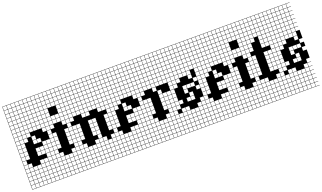

<svg xmlns="http://www.w3.org/2000/svg" viewBox="-92 -1355 3661 2183"><g transform="rotate(-20 1738.0 -263.5)"><path d="M0 238.1V-765.1H381V-761.9H336.5V-717.5H381V-714.3H336.5V-669.8H381V-666.7H336.5V-622.2H381V-619H336.5V-574.6H381V-571.4H336.5V-527H381V-523.8H336.5V-479.4H381V-476.2H336.5V-431.7H381V-428.6H336.5V-384.1H381V-381H336.5V-336.5H381V-238.1H336.5V-193.7H381V-190.5H336.5V-146H381V-142.9H336.5V-98.4H381V-95.2H336.5V-50.8H381V-47.6H336.5V-3.2H381V0H336.5V44.4H381V47.6H336.5V92.1H381V95.2H336.5V139.7H381V142.9H336.5V187.3H381V190.5H336.5V234.9H381V238.1ZM288.9 -717.5H333.3V-761.9H288.9ZM50.8 -717.5H95.2V-761.9H50.8ZM241.3 -717.5H285.7V-761.9H241.3ZM146 -717.5H190.5V-761.9H146ZM98.4 -717.5H142.9V-761.9H98.4ZM193.7 -717.5H238.1V-761.9H193.7ZM3.2 -717.5H47.6V-761.9H3.2ZM288.9 -669.8H333.3V-714.3H288.9ZM98.4 -669.8H142.9V-714.3H98.4ZM146 -669.8H190.5V-714.3H146ZM241.3 -669.8H285.7V-714.3H241.3ZM50.8 -669.8H95.2V-714.3H50.8ZM193.7 -669.8H238.1V-714.3H193.7ZM3.2 -669.8H47.6V-714.3H3.2ZM288.9 -622.2H333.3V-666.7H288.9ZM98.4 -622.2H142.9V-666.7H98.4ZM146 -622.2H190.5V-666.7H146ZM241.3 -622.2H285.7V-666.7H241.3ZM50.8 -622.2H95.2V-666.7H50.8ZM193.7 -622.2H238.1V-666.7H193.7ZM3.2 -622.2H47.6V-666.7H3.2ZM193.7 -574.6H238.1V-619H193.7ZM241.3 -574.6H285.7V-619H241.3ZM288.9 -574.6H333.3V-619H288.9ZM3.2 -574.6H47.6V-619H3.2ZM98.4 -574.6H142.9V-619H98.4ZM146 -574.6H190.5V-619H146ZM50.8 -574.6H95.2V-619H50.8ZM193.7 -527H238.1V-571.4H193.7ZM50.8 -527H95.2V-571.4H50.8ZM241.3 -527H285.7V-571.4H241.3ZM146 -527H190.5V-571.4H146ZM98.4 -527H142.9V-571.4H98.4ZM3.2 -527H47.6V-571.4H3.2ZM288.9 -527H333.3V-571.4H288.9ZM193.7 -479.4H238.1V-523.8H193.7ZM50.8 -479.4H95.2V-523.8H50.8ZM241.3 -479.4H285.7V-523.8H241.3ZM288.9 -479.4H333.3V-523.8H288.9ZM3.2 -479.4H47.6V-523.8H3.2ZM146 -479.4H190.5V-523.8H146ZM98.4 -479.4H142.9V-523.8H98.4ZM193.7 -431.7H238.1V-476.2H193.7ZM50.8 -431.7H95.2V-476.2H50.8ZM3.2 -431.7H47.6V-476.2H3.2ZM288.9 -431.7H333.3V-476.2H288.9ZM146 -431.7H190.5V-476.2H146ZM98.4 -431.7H142.9V-476.2H98.4ZM241.3 -431.7H285.7V-476.2H241.3ZM193.7 -384.1H238.1V-428.6H193.7ZM3.2 -384.1H47.6V-428.6H3.2ZM50.8 -384.1H95.2V-428.6H50.8ZM288.9 -384.1H333.3V-428.6H288.9ZM146 -384.1H190.5V-428.6H146ZM98.4 -384.1H142.9V-428.6H98.4ZM241.3 -384.1H285.7V-428.6H241.3ZM146 -336.5H190.5V-381H146ZM3.2 -336.5H47.6V-381H3.2ZM50.8 -336.5H95.2V-381H50.8ZM98.4 -336.5H142.9V-381H98.4ZM3.2 -288.9H47.6V-333.3H3.2ZM193.7 -288.9H238.1V-333.3H193.7ZM98.4 -288.9H142.9V-333.3H98.4ZM50.8 -288.9H95.2V-333.3H50.8ZM50.8 -241.3H95.2V-285.7H50.8ZM3.2 -241.3H47.6V-285.7H3.2ZM241.3 -241.3H285.7V-285.7H241.3ZM193.7 -241.3H238.1V-285.7H193.7ZM3.2 -193.7H47.6V-238.1H3.2ZM288.9 -193.7H333.3V-238.1H288.9ZM50.8 -193.7H95.2V-238.1H50.8ZM3.2 -146H47.6V-190.5H3.2ZM288.9 -146H333.3V-190.5H288.9ZM241.3 -146H285.7V-190.5H241.3ZM50.8 -146H95.2V-190.5H50.8ZM193.7 -146H238.1V-190.5H193.7ZM3.2 -98.4H47.6V-142.9H3.2ZM288.9 -98.4H333.3V-142.9H288.9ZM241.3 -98.4H285.7V-142.9H241.3ZM50.8 -98.4H95.2V-142.9H50.8ZM193.7 -98.4H238.1V-142.9H193.7ZM47.6 -95.2H3.2V-50.8H47.6ZM288.9 -50.8H333.3V-95.2H288.9ZM193.7 -3.2H238.1V-47.6H193.7ZM50.8 -3.2H95.2V-47.6H50.8ZM288.9 -3.2H333.3V-47.6H288.9ZM241.3 -3.2H285.7V-47.6H241.3ZM3.2 -3.2H47.6V-47.6H3.2ZM146 44.4H190.5V0H146ZM193.7 44.4H238.1V0H193.7ZM50.8 44.4H95.2V0H50.8ZM288.9 44.4H333.3V0H288.9ZM241.3 44.4H285.7V0H241.3ZM98.4 44.4H142.9V0H98.4ZM3.2 44.4H47.6V0H3.2ZM50.8 92.1H95.2V47.6H50.8ZM288.9 92.1H333.3V47.6H288.9ZM241.3 92.1H285.7V47.6H241.3ZM193.7 92.1H238.1V47.6H193.7ZM3.2 92.1H47.6V47.6H3.2ZM98.4 92.1H142.9V47.6H98.4ZM146 92.1H190.5V47.6H146ZM241.3 139.7H285.7V95.2H241.3ZM50.8 139.7H95.2V95.2H50.8ZM288.9 139.7H333.3V95.2H288.9ZM193.7 139.7H238.1V95.2H193.7ZM98.4 139.7H142.9V95.2H98.4ZM146 139.7H190.5V95.2H146ZM3.2 139.7H47.6V95.2H3.2ZM50.8 187.3H95.2V142.9H50.8ZM288.9 187.3H333.3V142.9H288.9ZM241.3 187.3H285.7V142.9H241.3ZM193.7 187.3H238.1V142.9H193.7ZM98.4 187.3H142.9V142.9H98.4ZM3.2 187.3H47.6V142.9H3.2ZM146 187.3H190.5V142.9H146ZM288.9 234.9H333.3V190.5H288.9ZM50.8 234.9H95.2V190.5H50.8ZM241.3 234.9H285.7V190.5H241.3ZM193.7 234.9H238.1V190.5H193.7ZM98.4 234.9H142.9V190.5H98.4ZM146 234.9H190.5V190.5H146ZM3.2 234.9H47.6V190.5H3.2Z M381 238.1V-765.1H619V-761.9H574.6V-717.5H619V-714.3H574.6V-669.8H619V-666.7H574.6V-622.2H619V-619H574.6V-574.6H619V-571.4H574.6V-527H619V-523.8H574.6V-479.4H619V-476.2H574.6V-431.7H619V-428.6H574.6V-384.1H619V-381H574.6V-336.5H619V-285.7H574.6V-241.3H619V-238.1H574.6V-193.7H619V-190.5H574.6V-146H619V-142.9H574.6V-98.4H619V-47.6H574.6V-3.2H619V0H574.6V44.4H619V47.6H574.6V92.1H619V95.2H574.6V139.7H619V142.9H574.6V187.3H619V190.5H574.6V234.9H619V238.1ZM527 -717.5H571.4V-761.9H527ZM479.4 -717.5H523.8V-761.9H479.4ZM431.7 -717.5H476.2V-761.9H431.7ZM384.1 -717.5H428.6V-761.9H384.1ZM527 -669.8H571.4V-714.3H527ZM479.4 -669.8H523.8V-714.3H479.4ZM431.7 -669.8H476.2V-714.3H431.7ZM384.1 -669.8H428.6V-714.3H384.1ZM527 -622.2H571.4V-666.7H527ZM479.4 -622.2H523.8V-666.7H479.4ZM431.7 -622.2H476.2V-666.7H431.7ZM384.1 -622.2H428.6V-666.7H384.1ZM527 -574.6H571.4V-619H527ZM431.7 -574.6H476.2V-619H431.7ZM479.4 -574.6H523.8V-619H479.4ZM384.1 -574.6H428.6V-619H384.1ZM431.7 -527H476.2V-571.4H431.7ZM384.1 -527H428.6V-571.4H384.1ZM384.1 -479.4H428.6V-523.8H384.1ZM431.7 -479.4H476.2V-523.8H431.7ZM384.1 -431.7H428.6V-476.2H384.1ZM479.4 -431.7H523.8V-476.2H479.4ZM527 -431.7H571.4V-476.2H527ZM431.7 -431.7H476.2V-476.2H431.7ZM384.1 -384.1H428.6V-428.6H384.1ZM479.4 -384.1H523.8V-428.6H479.4ZM527 -384.1H571.4V-428.6H527ZM431.7 -384.1H476.2V-428.6H431.7ZM384.1 -336.5H428.6V-381H384.1ZM431.7 -336.5H476.2V-381H431.7ZM384.1 -288.9H428.6V-333.3H384.1ZM431.7 -241.3H476.2V-285.7H431.7ZM384.1 -241.3H428.6V-285.7H384.1ZM431.7 -193.7H476.2V-238.1H431.7ZM384.1 -193.7H428.6V-238.1H384.1ZM431.7 -146H476.2V-190.5H431.7ZM384.1 -146H428.6V-190.5H384.1ZM431.7 -98.4H476.2V-142.9H431.7ZM384.1 -98.4H428.6V-142.9H384.1ZM428.6 -95.2H384.1V-50.8H428.6ZM431.7 -3.2H476.2V-47.6H431.7ZM384.1 -3.2H428.6V-47.6H384.1ZM431.7 44.4H476.2V0H431.7ZM479.4 44.4H523.8V0H479.4ZM527 44.4H571.4V0H527ZM384.1 44.4H428.6V0H384.1ZM431.7 92.1H476.2V47.6H431.7ZM479.4 92.1H523.8V47.6H479.4ZM527 92.1H571.4V47.6H527ZM384.1 92.1H428.6V47.6H384.1ZM431.7 139.7H476.2V95.2H431.7ZM479.4 139.7H523.8V95.2H479.4ZM527 139.7H571.4V95.2H527ZM384.1 139.7H428.6V95.2H384.1ZM431.7 187.3H476.2V142.9H431.7ZM479.4 187.3H523.8V142.9H479.4ZM527 187.3H571.4V142.9H527ZM384.1 187.3H428.6V142.9H384.1ZM479.4 234.9H523.8V190.5H479.4ZM431.7 234.9H476.2V190.5H431.7ZM527 234.9H571.4V190.5H527ZM384.1 234.9H428.6V190.5H384.1Z M619 238.1V-765.1H1095.2V-761.9H1050.8V-717.5H1095.2V-714.3H1050.8V-669.8H1095.2V-666.7H1050.8V-622.2H1095.2V-619H1050.8V-574.6H1095.2V-571.4H1050.8V-527H1095.2V-523.8H1050.8V-479.4H1095.2V-476.2H1050.8V-431.7H1095.2V-428.6H1050.8V-384.1H1095.2V-381H1050.8V-336.5H1095.2V-285.7H1050.8V-241.3H1095.2V-238.1H1050.8V-193.7H1095.2V-190.5H1050.8V-146H1095.2V-142.9H1050.8V-98.4H1095.2V-47.6H1050.8V-3.2H1095.2V0H1050.8V44.4H1095.2V47.6H1050.8V92.1H1095.2V95.2H1050.8V139.7H1095.2V142.9H1050.8V187.3H1095.2V190.5H1050.8V234.9H1095.2V238.1ZM1003.2 -717.5H1047.6V-761.9H1003.2ZM907.9 -717.5H952.4V-761.9H907.9ZM669.8 -717.5H714.3V-761.9H669.8ZM812.7 -717.5H857.1V-761.9H812.7ZM765.1 -717.5H809.5V-761.9H765.1ZM860.3 -717.5H904.8V-761.9H860.3ZM622.2 -717.5H666.7V-761.9H622.2ZM955.6 -717.5H1000V-761.9H955.6ZM717.5 -717.5H761.9V-761.9H717.5ZM1003.2 -669.8H1047.6V-714.3H1003.2ZM907.9 -669.8H952.4V-714.3H907.9ZM765.1 -669.8H809.5V-714.3H765.1ZM669.8 -669.8H714.3V-714.3H669.8ZM860.3 -669.8H904.8V-714.3H860.3ZM812.7 -669.8H857.1V-714.3H812.7ZM717.5 -669.8H761.9V-714.3H717.5ZM622.2 -669.8H666.7V-714.3H622.2ZM955.6 -669.8H1000V-714.3H955.6ZM1003.2 -622.2H1047.6V-666.7H1003.2ZM765.1 -622.2H809.5V-666.7H765.1ZM907.9 -622.2H952.4V-666.7H907.9ZM717.5 -622.2H761.9V-666.7H717.5ZM860.3 -622.2H904.8V-666.7H860.3ZM669.8 -622.2H714.3V-666.7H669.8ZM622.2 -622.2H666.7V-666.7H622.2ZM812.7 -622.2H857.1V-666.7H812.7ZM955.6 -622.2H1000V-666.7H955.6ZM955.6 -574.6H1000V-619H955.6ZM812.7 -574.6H857.1V-619H812.7ZM622.2 -574.6H666.7V-619H622.2ZM669.8 -574.6H714.3V-619H669.8ZM907.9 -574.6H952.4V-619H907.9ZM860.3 -574.6H904.8V-619H860.3ZM1003.2 -574.6H1047.6V-619H1003.2ZM765.1 -574.6H809.5V-619H765.1ZM717.5 -574.6H761.9V-619H717.5ZM812.7 -527H857.1V-571.4H812.7ZM955.6 -527H1000V-571.4H955.6ZM622.2 -527H666.7V-571.4H622.2ZM669.8 -527H714.3V-571.4H669.8ZM860.3 -527H904.8V-571.4H860.3ZM907.9 -527H952.4V-571.4H907.9ZM1003.2 -527H1047.6V-571.4H1003.2ZM765.1 -527H809.5V-571.4H765.1ZM717.5 -527H761.9V-571.4H717.5ZM812.7 -479.4H857.1V-523.8H812.7ZM622.2 -479.4H666.7V-523.8H622.2ZM669.8 -479.4H714.3V-523.8H669.8ZM955.6 -479.4H1000V-523.8H955.6ZM860.3 -479.4H904.8V-523.8H860.3ZM907.9 -479.4H952.4V-523.8H907.9ZM1003.2 -479.4H1047.6V-523.8H1003.2ZM765.1 -479.4H809.5V-523.8H765.1ZM717.5 -479.4H761.9V-523.8H717.5ZM717.5 -431.7H761.9V-476.2H717.5ZM765.1 -431.7H809.5V-476.2H765.1ZM955.6 -431.7H1000V-476.2H955.6ZM669.8 -431.7H714.3V-476.2H669.8ZM812.7 -431.7H857.1V-476.2H812.7ZM622.2 -431.7H666.7V-476.2H622.2ZM860.3 -431.7H904.8V-476.2H860.3ZM1003.2 -431.7H1047.6V-476.2H1003.2ZM907.9 -431.7H952.4V-476.2H907.9ZM907.9 -384.1H952.4V-428.6H907.9ZM765.1 -384.1H809.5V-428.6H765.1ZM717.5 -384.1H761.9V-428.6H717.5ZM860.3 -384.1H904.8V-428.6H860.3ZM955.6 -384.1H1000V-428.6H955.6ZM669.8 -384.1H714.3V-428.6H669.8ZM812.7 -384.1H857.1V-428.6H812.7ZM1003.2 -384.1H1047.6V-428.6H1003.2ZM622.2 -384.1H666.7V-428.6H622.2ZM860.3 -336.5H904.8V-381H860.3ZM669.8 -336.5H714.3V-381H669.8ZM812.7 -336.5H857.1V-381H812.7ZM1003.2 -336.5H1047.6V-381H1003.2ZM622.2 -336.5H666.7V-381H622.2ZM622.2 -288.9H666.7V-333.3H622.2ZM717.5 -241.3H761.9V-285.7H717.5ZM907.9 -241.3H952.4V-285.7H907.9ZM860.3 -241.3H904.8V-285.7H860.3ZM669.8 -241.3H714.3V-285.7H669.8ZM622.2 -241.3H666.7V-285.7H622.2ZM717.5 -193.7H761.9V-238.1H717.5ZM907.9 -193.7H952.4V-238.1H907.9ZM860.3 -193.7H904.8V-238.1H860.3ZM669.8 -193.7H714.3V-238.1H669.8ZM622.2 -193.7H666.7V-238.1H622.2ZM669.8 -146H714.3V-190.5H669.8ZM622.2 -146H666.7V-190.5H622.2ZM860.3 -146H904.8V-190.5H860.3ZM907.9 -146H952.4V-190.5H907.9ZM717.5 -146H761.9V-190.5H717.5ZM622.2 -98.4H666.7V-142.9H622.2ZM669.8 -98.4H714.3V-142.9H669.8ZM860.3 -98.4H904.8V-142.9H860.3ZM907.9 -98.4H952.4V-142.9H907.9ZM717.5 -98.4H761.9V-142.9H717.5ZM714.3 -95.2H669.8V-50.8H714.3ZM622.2 -50.8H666.7V-95.2H622.2ZM907.9 -50.8H952.4V-95.2H907.9ZM622.2 -3.2H666.7V-47.6H622.2ZM669.8 -3.2H714.3V-47.6H669.8ZM955.6 -3.2H1000V-47.6H955.6ZM907.9 -3.2H952.4V-47.6H907.9ZM860.3 -3.2H904.8V-47.6H860.3ZM717.5 -3.2H761.9V-47.6H717.5ZM860.3 44.4H904.8V0H860.3ZM622.2 44.4H666.7V0H622.2ZM1003.2 44.4H1047.6V0H1003.2ZM812.7 44.4H857.1V0H812.7ZM669.8 44.4H714.3V0H669.8ZM955.6 44.4H1000V0H955.6ZM907.9 44.4H952.4V0H907.9ZM717.5 44.4H761.9V0H717.5ZM765.1 44.4H809.5V0H765.1ZM812.7 92.1H857.1V47.6H812.7ZM765.1 92.1H809.5V47.6H765.1ZM622.2 92.1H666.7V47.6H622.2ZM860.3 92.1H904.8V47.6H860.3ZM717.5 92.1H761.9V47.6H717.5ZM1003.2 92.1H1047.6V47.6H1003.2ZM955.6 92.1H1000V47.6H955.6ZM907.9 92.1H952.4V47.6H907.9ZM669.8 92.1H714.3V47.6H669.8ZM765.1 139.7H809.5V95.2H765.1ZM622.2 139.7H666.7V95.2H622.2ZM812.7 139.7H857.1V95.2H812.7ZM860.3 139.7H904.8V95.2H860.3ZM955.6 139.7H1000V95.2H955.6ZM907.9 139.7H952.4V95.2H907.9ZM717.5 139.7H761.9V95.2H717.5ZM1003.2 139.7H1047.6V95.2H1003.2ZM669.8 139.7H714.3V95.2H669.8ZM955.6 187.3H1000V142.9H955.6ZM907.9 187.3H952.4V142.9H907.9ZM669.8 187.3H714.3V142.9H669.8ZM1003.2 187.3H1047.6V142.9H1003.2ZM717.5 187.3H761.9V142.9H717.5ZM860.3 187.3H904.8V142.9H860.3ZM812.7 187.3H857.1V142.9H812.7ZM765.1 187.3H809.5V142.9H765.1ZM622.2 187.3H666.7V142.9H622.2ZM717.5 234.9H761.9V190.5H717.5ZM1003.2 234.9H1047.6V190.5H1003.2ZM812.7 234.9H857.1V190.5H812.7ZM860.3 234.9H904.8V190.5H860.3ZM669.8 234.9H714.3V190.5H669.8ZM955.6 234.9H1000V190.5H955.6ZM765.1 234.9H809.5V190.5H765.1ZM622.2 234.9H666.7V190.5H622.2ZM907.9 234.9H952.4V190.5H907.9Z M1095.2 238.1V-765.1H1476.2V-761.9H1431.7V-717.5H1476.2V-714.3H1431.7V-669.8H1476.2V-666.7H1431.7V-622.2H1476.2V-619H1431.7V-574.6H1476.2V-571.4H1431.7V-527H1476.2V-523.8H1431.7V-479.4H1476.2V-476.2H1431.7V-431.7H1476.2V-428.6H1431.7V-384.1H1476.2V-381H1431.7V-336.5H1476.2V-238.1H1431.7V-193.7H1476.2V-190.5H1431.7V-146H1476.2V-142.9H1431.7V-98.4H1476.2V-95.2H1431.7V-50.8H1476.2V-47.6H1431.7V-3.2H1476.2V0H1431.7V44.4H1476.2V47.6H1431.7V92.1H1476.2V95.2H1431.7V139.7H1476.2V142.9H1431.7V187.3H1476.2V190.5H1431.7V234.9H1476.2V238.1ZM1384.1 -717.5H1428.6V-761.9H1384.1ZM1146 -717.5H1190.5V-761.9H1146ZM1336.5 -717.5H1381V-761.9H1336.5ZM1241.3 -717.5H1285.7V-761.9H1241.3ZM1193.7 -717.5H1238.1V-761.9H1193.7ZM1288.9 -717.5H1333.3V-761.9H1288.9ZM1098.4 -717.5H1142.9V-761.9H1098.4ZM1384.1 -669.8H1428.6V-714.3H1384.1ZM1193.7 -669.8H1238.1V-714.3H1193.7ZM1241.3 -669.8H1285.7V-714.3H1241.3ZM1336.5 -669.8H1381V-714.3H1336.5ZM1146 -669.8H1190.5V-714.3H1146ZM1288.9 -669.8H1333.3V-714.3H1288.9ZM1098.4 -669.8H1142.9V-714.3H1098.4ZM1384.1 -622.2H1428.6V-666.7H1384.1ZM1193.7 -622.2H1238.1V-666.7H1193.7ZM1241.3 -622.2H1285.7V-666.7H1241.3ZM1336.5 -622.2H1381V-666.7H1336.5ZM1146 -622.2H1190.5V-666.7H1146ZM1288.9 -622.2H1333.3V-666.7H1288.9ZM1098.4 -622.2H1142.9V-666.7H1098.4ZM1288.9 -574.6H1333.3V-619H1288.9ZM1336.5 -574.6H1381V-619H1336.5ZM1384.1 -574.6H1428.6V-619H1384.1ZM1098.4 -574.6H1142.9V-619H1098.4ZM1193.7 -574.6H1238.1V-619H1193.7ZM1241.3 -574.6H1285.7V-619H1241.3ZM1146 -574.6H1190.5V-619H1146ZM1288.9 -527H1333.3V-571.4H1288.9ZM1146 -527H1190.5V-571.4H1146ZM1336.5 -527H1381V-571.4H1336.5ZM1241.3 -527H1285.7V-571.4H1241.3ZM1193.7 -527H1238.1V-571.4H1193.7ZM1098.4 -527H1142.9V-571.4H1098.4ZM1384.1 -527H1428.6V-571.4H1384.1ZM1288.9 -479.4H1333.3V-523.8H1288.9ZM1146 -479.4H1190.5V-523.8H1146ZM1336.5 -479.4H1381V-523.8H1336.5ZM1384.1 -479.4H1428.6V-523.8H1384.1ZM1098.4 -479.4H1142.9V-523.8H1098.4ZM1241.3 -479.4H1285.7V-523.8H1241.3ZM1193.7 -479.4H1238.1V-523.8H1193.7ZM1288.9 -431.7H1333.3V-476.2H1288.9ZM1146 -431.7H1190.5V-476.2H1146ZM1098.4 -431.7H1142.9V-476.2H1098.4ZM1384.1 -431.7H1428.6V-476.2H1384.1ZM1241.3 -431.7H1285.7V-476.2H1241.3ZM1193.7 -431.7H1238.1V-476.2H1193.7ZM1336.5 -431.7H1381V-476.2H1336.5ZM1288.9 -384.1H1333.3V-428.6H1288.9ZM1098.4 -384.1H1142.9V-428.6H1098.4ZM1146 -384.1H1190.5V-428.6H1146ZM1384.1 -384.1H1428.6V-428.6H1384.1ZM1241.3 -384.1H1285.7V-428.6H1241.3ZM1193.7 -384.1H1238.1V-428.6H1193.7ZM1336.5 -384.1H1381V-428.6H1336.5ZM1241.3 -336.5H1285.7V-381H1241.3ZM1098.4 -336.5H1142.9V-381H1098.4ZM1146 -336.5H1190.5V-381H1146ZM1193.7 -336.5H1238.1V-381H1193.7ZM1098.4 -288.9H1142.9V-333.3H1098.4ZM1288.9 -288.9H1333.3V-333.3H1288.9ZM1193.7 -288.9H1238.1V-333.3H1193.7ZM1146 -288.9H1190.5V-333.3H1146ZM1146 -241.3H1190.5V-285.7H1146ZM1098.4 -241.3H1142.9V-285.7H1098.4ZM1336.5 -241.3H1381V-285.7H1336.5ZM1288.9 -241.3H1333.3V-285.7H1288.9ZM1098.4 -193.7H1142.9V-238.1H1098.4ZM1384.1 -193.7H1428.6V-238.1H1384.1ZM1146 -193.7H1190.5V-238.1H1146ZM1098.4 -146H1142.9V-190.5H1098.4ZM1384.1 -146H1428.6V-190.5H1384.1ZM1336.5 -146H1381V-190.5H1336.5ZM1146 -146H1190.5V-190.5H1146ZM1288.9 -146H1333.3V-190.5H1288.9ZM1098.4 -98.4H1142.9V-142.9H1098.4ZM1384.1 -98.4H1428.6V-142.9H1384.1ZM1336.5 -98.4H1381V-142.9H1336.5ZM1146 -98.4H1190.5V-142.9H1146ZM1288.9 -98.4H1333.3V-142.9H1288.9ZM1142.9 -95.2H1098.4V-50.8H1142.9ZM1384.1 -50.8H1428.6V-95.2H1384.1ZM1288.9 -3.2H1333.3V-47.6H1288.9ZM1146 -3.2H1190.5V-47.6H1146ZM1384.1 -3.2H1428.6V-47.6H1384.1ZM1336.5 -3.2H1381V-47.6H1336.5ZM1098.4 -3.2H1142.9V-47.6H1098.4ZM1241.3 44.4H1285.7V0H1241.3ZM1288.9 44.4H1333.3V0H1288.9ZM1146 44.4H1190.5V0H1146ZM1384.1 44.4H1428.6V0H1384.1ZM1336.5 44.4H1381V0H1336.5ZM1193.7 44.4H1238.1V0H1193.7ZM1098.4 44.4H1142.9V0H1098.4ZM1146 92.1H1190.5V47.6H1146ZM1384.1 92.1H1428.6V47.6H1384.1ZM1336.5 92.1H1381V47.6H1336.5ZM1288.9 92.1H1333.3V47.6H1288.9ZM1098.4 92.1H1142.9V47.6H1098.4ZM1193.7 92.1H1238.1V47.6H1193.7ZM1241.3 92.1H1285.7V47.6H1241.3ZM1336.5 139.7H1381V95.2H1336.5ZM1146 139.7H1190.5V95.2H1146ZM1384.1 139.7H1428.6V95.2H1384.1ZM1288.9 139.7H1333.3V95.2H1288.9ZM1193.7 139.7H1238.1V95.2H1193.7ZM1241.3 139.7H1285.7V95.2H1241.3ZM1098.4 139.7H1142.9V95.2H1098.4ZM1146 187.3H1190.5V142.9H1146ZM1384.1 187.3H1428.6V142.9H1384.1ZM1336.5 187.3H1381V142.9H1336.5ZM1288.9 187.3H1333.3V142.9H1288.9ZM1193.7 187.3H1238.1V142.9H1193.7ZM1098.4 187.3H1142.9V142.9H1098.4ZM1241.3 187.3H1285.7V142.9H1241.3ZM1384.1 234.9H1428.6V190.5H1384.1ZM1146 234.9H1190.5V190.5H1146ZM1336.5 234.9H1381V190.5H1336.5ZM1288.9 234.9H1333.3V190.5H1288.9ZM1193.7 234.9H1238.1V190.5H1193.7ZM1241.3 234.9H1285.7V190.5H1241.3ZM1098.4 234.9H1142.9V190.5H1098.4Z M1476.2 238.1V-765.1H1857.1V-761.9H1812.7V-717.5H1857.1V-714.3H1812.7V-669.8H1857.1V-666.7H1812.7V-622.2H1857.1V-619H1812.7V-574.6H1857.1V-571.4H1812.7V-527H1857.1V-523.8H1812.7V-479.4H1857.1V-476.2H1812.7V-431.7H1857.1V-428.6H1812.7V-384.1H1857.1V-285.7H1812.7V-241.3H1857.1V-238.1H1812.7V-193.7H1857.1V-190.5H1812.7V-146H1857.1V-142.9H1812.7V-98.4H1857.1V-95.2H1812.7V-50.8H1857.1V-47.6H1812.7V-3.2H1857.1V0H1812.7V44.4H1857.1V47.6H1812.7V92.1H1857.1V95.2H1812.7V139.7H1857.1V142.9H1812.7V187.3H1857.1V190.5H1812.7V234.9H1857.1V238.1ZM1765.1 -717.5H1809.5V-761.9H1765.1ZM1669.8 -717.5H1714.3V-761.9H1669.8ZM1622.2 -717.5H1666.7V-761.9H1622.2ZM1574.6 -717.5H1619V-761.9H1574.6ZM1527 -717.5H1571.4V-761.9H1527ZM1717.5 -717.5H1761.9V-761.9H1717.5ZM1479.4 -717.5H1523.8V-761.9H1479.4ZM1765.1 -669.8H1809.5V-714.3H1765.1ZM1669.8 -669.8H1714.3V-714.3H1669.8ZM1622.2 -669.8H1666.7V-714.3H1622.2ZM1574.6 -669.8H1619V-714.3H1574.6ZM1527 -669.8H1571.4V-714.3H1527ZM1717.5 -669.8H1761.9V-714.3H1717.5ZM1479.4 -669.8H1523.8V-714.3H1479.4ZM1717.5 -622.2H1761.9V-666.7H1717.5ZM1479.4 -622.2H1523.8V-666.7H1479.4ZM1669.8 -622.2H1714.3V-666.7H1669.8ZM1765.1 -622.2H1809.5V-666.7H1765.1ZM1622.2 -622.2H1666.7V-666.7H1622.2ZM1574.6 -622.2H1619V-666.7H1574.6ZM1527 -622.2H1571.4V-666.7H1527ZM1479.4 -574.6H1523.8V-619H1479.4ZM1669.8 -574.6H1714.3V-619H1669.8ZM1765.1 -574.6H1809.5V-619H1765.1ZM1622.2 -574.6H1666.7V-619H1622.2ZM1574.6 -574.6H1619V-619H1574.6ZM1527 -574.6H1571.4V-619H1527ZM1717.5 -574.6H1761.9V-619H1717.5ZM1479.4 -527H1523.8V-571.4H1479.4ZM1669.8 -527H1714.3V-571.4H1669.8ZM1765.1 -527H1809.5V-571.4H1765.1ZM1622.2 -527H1666.7V-571.4H1622.2ZM1574.6 -527H1619V-571.4H1574.6ZM1527 -527H1571.4V-571.4H1527ZM1717.5 -527H1761.9V-571.4H1717.5ZM1669.8 -479.4H1714.3V-523.8H1669.8ZM1479.4 -479.4H1523.8V-523.8H1479.4ZM1765.1 -479.4H1809.5V-523.8H1765.1ZM1622.2 -479.4H1666.7V-523.8H1622.2ZM1574.6 -479.4H1619V-523.8H1574.6ZM1527 -479.4H1571.4V-523.8H1527ZM1717.5 -479.4H1761.9V-523.8H1717.5ZM1479.4 -431.7H1523.8V-476.2H1479.4ZM1669.8 -431.7H1714.3V-476.2H1669.8ZM1717.5 -431.7H1761.9V-476.2H1717.5ZM1574.6 -431.7H1619V-476.2H1574.6ZM1527 -431.7H1571.4V-476.2H1527ZM1765.1 -431.7H1809.5V-476.2H1765.1ZM1622.2 -431.7H1666.7V-476.2H1622.2ZM1669.8 -384.1H1714.3V-428.6H1669.8ZM1717.5 -384.1H1761.9V-428.6H1717.5ZM1479.4 -384.1H1523.8V-428.6H1479.4ZM1574.6 -384.1H1619V-428.6H1574.6ZM1527 -384.1H1571.4V-428.6H1527ZM1765.1 -384.1H1809.5V-428.6H1765.1ZM1622.2 -384.1H1666.7V-428.6H1622.2ZM1669.8 -336.5H1714.3V-381H1669.8ZM1527 -336.5H1571.4V-381H1527ZM1479.4 -336.5H1523.8V-381H1479.4ZM1717.5 -288.9H1761.9V-333.3H1717.5ZM1479.4 -288.9H1523.8V-333.3H1479.4ZM1574.6 -241.3H1619V-285.7H1574.6ZM1527 -241.3H1571.4V-285.7H1527ZM1717.5 -241.3H1761.9V-285.7H1717.5ZM1765.1 -241.3H1809.5V-285.7H1765.1ZM1479.4 -241.3H1523.8V-285.7H1479.4ZM1574.6 -193.7H1619V-238.1H1574.6ZM1717.5 -193.7H1761.9V-238.1H1717.5ZM1527 -193.7H1571.4V-238.1H1527ZM1765.1 -193.7H1809.5V-238.1H1765.1ZM1479.4 -193.7H1523.8V-238.1H1479.4ZM1574.6 -146H1619V-190.5H1574.6ZM1765.1 -146H1809.5V-190.5H1765.1ZM1527 -146H1571.4V-190.5H1527ZM1479.4 -146H1523.8V-190.5H1479.4ZM1717.5 -146H1761.9V-190.5H1717.5ZM1527 -98.4H1571.4V-142.9H1527ZM1717.5 -98.4H1761.9V-142.9H1717.5ZM1765.1 -98.4H1809.5V-142.9H1765.1ZM1574.6 -98.4H1619V-142.9H1574.6ZM1479.4 -98.4H1523.8V-142.9H1479.4ZM1571.4 -95.2H1527V-50.8H1571.4ZM1479.4 -50.8H1523.8V-95.2H1479.4ZM1765.1 -50.8H1809.5V-95.2H1765.1ZM1527 -3.2H1571.4V-47.6H1527ZM1479.4 -3.2H1523.8V-47.6H1479.4ZM1765.1 -3.2H1809.5V-47.6H1765.1ZM1717.5 -3.2H1761.9V-47.6H1717.5ZM1574.6 -3.2H1619V-47.6H1574.6ZM1479.4 44.4H1523.8V0H1479.4ZM1765.1 44.4H1809.5V0H1765.1ZM1527 44.4H1571.4V0H1527ZM1717.5 44.4H1761.9V0H1717.5ZM1622.2 44.4H1666.7V0H1622.2ZM1574.6 44.4H1619V0H1574.6ZM1669.8 44.4H1714.3V0H1669.8ZM1669.8 92.1H1714.3V47.6H1669.8ZM1622.2 92.1H1666.7V47.6H1622.2ZM1574.6 92.1H1619V47.6H1574.6ZM1717.5 92.1H1761.9V47.6H1717.5ZM1765.1 92.1H1809.5V47.6H1765.1ZM1527 92.1H1571.4V47.6H1527ZM1479.4 92.1H1523.8V47.6H1479.4ZM1574.6 139.7H1619V95.2H1574.6ZM1765.1 139.7H1809.5V95.2H1765.1ZM1717.5 139.7H1761.9V95.2H1717.5ZM1527 139.7H1571.4V95.2H1527ZM1669.8 139.7H1714.3V95.2H1669.8ZM1479.4 139.7H1523.8V95.2H1479.4ZM1622.2 139.7H1666.7V95.2H1622.2ZM1622.2 187.3H1666.7V142.9H1622.2ZM1574.6 187.3H1619V142.9H1574.6ZM1765.1 187.3H1809.5V142.9H1765.1ZM1717.5 187.3H1761.9V142.9H1717.5ZM1527 187.3H1571.4V142.9H1527ZM1669.8 187.3H1714.3V142.9H1669.8ZM1479.4 187.3H1523.8V142.9H1479.4ZM1574.6 234.9H1619V190.5H1574.6ZM1622.2 234.9H1666.7V190.5H1622.2ZM1765.1 234.9H1809.5V190.5H1765.1ZM1717.5 234.9H1761.9V190.5H1717.5ZM1527 234.9H1571.4V190.5H1527ZM1669.8 234.9H1714.3V190.5H1669.8ZM1479.4 234.9H1523.8V190.5H1479.4Z M1809.5 238.1V-765.1H2190.5V-761.9H2146V-717.5H2190.5V-714.3H2146V-669.8H2190.5V-666.7H2146V-622.2H2190.5V-619H2146V-574.6H2190.5V-571.4H2146V-527H2190.5V-523.8H2146V-479.4H2190.5V-476.2H2146V-431.7H2190.5V-333.3H2146V-288.9H2190.5V-238.1H2146V-193.7H2190.5V-95.2H2146V-50.8H2190.5V-47.6H2146V-3.2H2190.5V0H2146V44.4H2190.5V47.6H2146V92.1H2190.5V95.2H2146V139.7H2190.5V142.9H2146V187.3H2190.5V190.5H2146V234.9H2190.5V238.1ZM2098.4 -717.5H2142.9V-761.9H2098.4ZM1907.9 -717.5H1952.4V-761.9H1907.9ZM1860.3 -717.5H1904.8V-761.9H1860.3ZM2050.8 -717.5H2095.2V-761.9H2050.8ZM1955.6 -717.5H2000V-761.9H1955.6ZM2003.2 -717.5H2047.6V-761.9H2003.2ZM1812.7 -717.5H1857.1V-761.9H1812.7ZM2098.4 -669.8H2142.9V-714.3H2098.4ZM1907.9 -669.8H1952.4V-714.3H1907.9ZM2050.8 -669.8H2095.2V-714.3H2050.8ZM1860.3 -669.8H1904.8V-714.3H1860.3ZM1955.6 -669.8H2000V-714.3H1955.6ZM2003.2 -669.8H2047.6V-714.3H2003.2ZM1812.7 -669.8H1857.1V-714.3H1812.7ZM2098.4 -622.2H2142.9V-666.7H2098.4ZM1907.9 -622.2H1952.4V-666.7H1907.9ZM1955.6 -622.2H2000V-666.7H1955.6ZM2050.8 -622.2H2095.2V-666.7H2050.8ZM1860.3 -622.2H1904.8V-666.7H1860.3ZM2003.2 -622.2H2047.6V-666.7H2003.2ZM1812.7 -622.2H1857.1V-666.7H1812.7ZM1812.7 -574.6H1857.1V-619H1812.7ZM1907.9 -574.6H1952.4V-619H1907.9ZM2098.4 -574.6H2142.9V-619H2098.4ZM1955.6 -574.6H2000V-619H1955.6ZM2050.8 -574.6H2095.2V-619H2050.8ZM1860.3 -574.6H1904.8V-619H1860.3ZM2003.2 -574.6H2047.6V-619H2003.2ZM2003.2 -527H2047.6V-571.4H2003.2ZM1860.3 -527H1904.8V-571.4H1860.3ZM2050.8 -527H2095.2V-571.4H2050.8ZM1812.7 -527H1857.1V-571.4H1812.7ZM1955.6 -527H2000V-571.4H1955.6ZM2098.4 -527H2142.9V-571.4H2098.4ZM1907.9 -527H1952.4V-571.4H1907.9ZM2003.2 -479.4H2047.6V-523.8H2003.2ZM2050.8 -479.4H2095.2V-523.8H2050.8ZM1860.3 -479.4H1904.8V-523.8H1860.3ZM1812.7 -479.4H1857.1V-523.8H1812.7ZM1955.6 -479.4H2000V-523.8H1955.6ZM2098.4 -479.4H2142.9V-523.8H2098.4ZM1907.9 -479.4H1952.4V-523.8H1907.9ZM2003.2 -431.7H2047.6V-476.2H2003.2ZM1860.3 -431.7H1904.8V-476.2H1860.3ZM1812.7 -431.7H1857.1V-476.2H1812.7ZM2098.4 -431.7H2142.9V-476.2H2098.4ZM1955.6 -431.7H2000V-476.2H1955.6ZM1907.9 -431.7H1952.4V-476.2H1907.9ZM2050.8 -431.7H2095.2V-476.2H2050.8ZM2003.2 -384.1H2047.6V-428.6H2003.2ZM1812.7 -384.1H1857.1V-428.6H1812.7ZM1860.3 -384.1H1904.8V-428.6H1860.3ZM2098.4 -384.1H2142.9V-428.6H2098.4ZM1955.6 -384.1H2000V-428.6H1955.6ZM2050.8 -384.1H2095.2V-428.6H2050.8ZM1907.9 -384.1H1952.4V-428.6H1907.9ZM1907.9 -336.5H1952.4V-381H1907.9ZM2000 -381H1955.6V-336.5H2000ZM1812.7 -336.5H1857.1V-381H1812.7ZM2098.4 -336.5H2142.9V-381H2098.4ZM1860.3 -336.5H1904.8V-381H1860.3ZM1907.9 -288.9H1952.4V-333.3H1907.9ZM1812.7 -288.9H1857.1V-333.3H1812.7ZM1860.3 -288.9H1904.8V-333.3H1860.3ZM1812.7 -241.3H1857.1V-285.7H1812.7ZM2050.8 -241.3H2095.2V-285.7H2050.8ZM2098.4 -241.3H2142.9V-285.7H2098.4ZM1860.3 -241.3H1904.8V-285.7H1860.3ZM2003.2 -241.3H2047.6V-285.7H2003.2ZM1860.3 -193.7H1904.8V-238.1H1860.3ZM2003.2 -193.7H2047.6V-238.1H2003.2ZM1812.7 -193.7H1857.1V-238.1H1812.7ZM1860.3 -146H1904.8V-190.5H1860.3ZM1812.7 -146H1857.1V-190.5H1812.7ZM2050.8 -146H2095.2V-190.5H2050.8ZM1812.7 -98.4H1857.1V-142.9H1812.7ZM2003.2 -98.4H2047.6V-142.9H2003.2ZM1860.3 -98.4H1904.8V-142.9H1860.3ZM2050.8 -98.4H2095.2V-142.9H2050.8ZM1907.9 -98.4H1952.4V-142.9H1907.9ZM1812.7 -50.8H1857.1V-95.2H1812.7ZM1860.3 -50.8H1904.8V-95.2H1860.3ZM1812.7 -3.2H1857.1V-47.6H1812.7ZM1907.9 -3.2H1952.4V-47.6H1907.9ZM1955.6 -3.2H2000V-47.6H1955.6ZM2098.4 -3.2H2142.9V-47.6H2098.4ZM1812.7 44.4H1857.1V0H1812.7ZM2003.2 44.4H2047.6V0H2003.2ZM1907.9 44.4H1952.4V0H1907.9ZM1860.3 44.4H1904.8V0H1860.3ZM1955.6 44.4H2000V0H1955.6ZM2050.8 44.4H2095.2V0H2050.8ZM2098.4 44.4H2142.9V0H2098.4ZM2098.4 92.1H2142.9V47.6H2098.4ZM1907.9 92.1H1952.4V47.6H1907.9ZM2003.2 92.1H2047.6V47.6H2003.2ZM1812.7 92.1H1857.1V47.6H1812.7ZM1860.3 92.1H1904.8V47.6H1860.3ZM2050.8 92.1H2095.2V47.6H2050.8ZM1955.6 92.1H2000V47.6H1955.6ZM1812.7 139.7H1857.1V95.2H1812.7ZM1955.6 139.7H2000V95.2H1955.6ZM2050.8 139.7H2095.2V95.2H2050.8ZM1860.3 139.7H1904.8V95.2H1860.3ZM2003.2 139.7H2047.6V95.2H2003.2ZM1907.9 139.7H1952.4V95.2H1907.9ZM2098.4 139.7H2142.9V95.2H2098.4ZM2098.4 187.3H2142.9V142.9H2098.4ZM1860.3 187.3H1904.8V142.9H1860.3ZM2050.8 187.3H2095.2V142.9H2050.8ZM1955.6 187.3H2000V142.9H1955.6ZM2003.2 187.3H2047.6V142.9H2003.2ZM1907.9 187.3H1952.4V142.9H1907.9ZM1812.7 187.3H1857.1V142.9H1812.7ZM2098.4 234.9H2142.9V190.5H2098.4ZM1860.3 234.9H1904.8V190.5H1860.3ZM2003.2 234.9H2047.6V190.5H2003.2ZM1907.9 234.9H1952.4V190.5H1907.9ZM1955.6 234.9H2000V190.5H1955.6ZM1812.7 234.9H1857.1V190.5H1812.7ZM2050.8 234.9H2095.2V190.5H2050.8Z M2190.5 238.1V-765.1H2571.4V-761.9H2527V-717.5H2571.4V-714.3H2527V-669.8H2571.4V-666.7H2527V-622.2H2571.4V-619H2527V-574.6H2571.4V-571.4H2527V-527H2571.4V-523.8H2527V-479.4H2571.4V-476.2H2527V-431.7H2571.4V-428.6H2527V-384.1H2571.4V-381H2527V-336.5H2571.4V-238.1H2527V-193.7H2571.4V-190.5H2527V-146H2571.4V-142.9H2527V-98.4H2571.4V-95.2H2527V-50.8H2571.4V-47.6H2527V-3.2H2571.4V0H2527V44.4H2571.4V47.6H2527V92.1H2571.4V95.2H2527V139.7H2571.4V142.9H2527V187.3H2571.4V190.5H2527V234.9H2571.4V238.1ZM2479.4 -717.5H2523.8V-761.9H2479.4ZM2241.3 -717.5H2285.7V-761.9H2241.3ZM2431.7 -717.5H2476.2V-761.9H2431.7ZM2336.5 -717.5H2381V-761.9H2336.5ZM2288.9 -717.5H2333.3V-761.9H2288.9ZM2384.1 -717.5H2428.6V-761.9H2384.1ZM2193.7 -717.5H2238.1V-761.9H2193.7ZM2479.4 -669.8H2523.8V-714.3H2479.4ZM2288.9 -669.8H2333.3V-714.3H2288.9ZM2336.5 -669.8H2381V-714.3H2336.5ZM2431.7 -669.8H2476.2V-714.3H2431.7ZM2241.3 -669.8H2285.7V-714.3H2241.3ZM2384.1 -669.8H2428.6V-714.3H2384.1ZM2193.7 -669.8H2238.1V-714.3H2193.7ZM2479.4 -622.2H2523.8V-666.7H2479.4ZM2288.9 -622.2H2333.3V-666.7H2288.9ZM2336.5 -622.2H2381V-666.7H2336.5ZM2431.7 -622.2H2476.2V-666.7H2431.7ZM2241.3 -622.2H2285.7V-666.7H2241.3ZM2384.1 -622.2H2428.6V-666.7H2384.1ZM2193.7 -622.2H2238.1V-666.7H2193.7ZM2384.1 -574.6H2428.6V-619H2384.1ZM2431.7 -574.6H2476.2V-619H2431.7ZM2479.4 -574.6H2523.8V-619H2479.4ZM2193.7 -574.6H2238.1V-619H2193.7ZM2288.9 -574.6H2333.3V-619H2288.9ZM2336.5 -574.6H2381V-619H2336.5ZM2241.3 -574.6H2285.7V-619H2241.3ZM2384.1 -527H2428.6V-571.4H2384.1ZM2241.3 -527H2285.7V-571.4H2241.3ZM2431.7 -527H2476.2V-571.4H2431.7ZM2336.5 -527H2381V-571.4H2336.5ZM2288.9 -527H2333.3V-571.4H2288.9ZM2193.7 -527H2238.1V-571.4H2193.7ZM2479.4 -527H2523.8V-571.4H2479.4ZM2384.1 -479.4H2428.6V-523.8H2384.1ZM2241.3 -479.4H2285.7V-523.8H2241.3ZM2431.7 -479.4H2476.2V-523.8H2431.7ZM2479.4 -479.4H2523.8V-523.8H2479.4ZM2193.7 -479.4H2238.1V-523.8H2193.7ZM2336.5 -479.4H2381V-523.8H2336.5ZM2288.9 -479.4H2333.3V-523.8H2288.9ZM2384.1 -431.7H2428.6V-476.2H2384.1ZM2241.3 -431.7H2285.7V-476.2H2241.3ZM2193.7 -431.7H2238.1V-476.2H2193.7ZM2479.4 -431.7H2523.8V-476.2H2479.4ZM2336.5 -431.7H2381V-476.2H2336.5ZM2288.9 -431.7H2333.3V-476.2H2288.9ZM2431.7 -431.7H2476.2V-476.2H2431.7ZM2384.1 -384.1H2428.6V-428.6H2384.1ZM2193.7 -384.1H2238.1V-428.6H2193.7ZM2241.3 -384.1H2285.7V-428.6H2241.3ZM2479.4 -384.1H2523.8V-428.6H2479.4ZM2336.5 -384.1H2381V-428.6H2336.5ZM2288.9 -384.1H2333.3V-428.6H2288.9ZM2431.7 -384.1H2476.2V-428.6H2431.7ZM2336.5 -336.5H2381V-381H2336.5ZM2193.7 -336.5H2238.1V-381H2193.7ZM2241.3 -336.5H2285.7V-381H2241.3ZM2288.9 -336.5H2333.3V-381H2288.9ZM2193.7 -288.9H2238.1V-333.3H2193.7ZM2384.1 -288.9H2428.6V-333.3H2384.1ZM2288.9 -288.9H2333.3V-333.3H2288.9ZM2241.3 -288.9H2285.7V-333.3H2241.3ZM2241.3 -241.3H2285.7V-285.7H2241.3ZM2193.7 -241.3H2238.1V-285.7H2193.7ZM2431.7 -241.3H2476.2V-285.7H2431.7ZM2384.1 -241.3H2428.6V-285.7H2384.1ZM2193.7 -193.7H2238.1V-238.1H2193.7ZM2479.4 -193.7H2523.8V-238.1H2479.4ZM2241.3 -193.7H2285.7V-238.1H2241.3ZM2193.7 -146H2238.1V-190.5H2193.7ZM2479.4 -146H2523.8V-190.5H2479.4ZM2431.7 -146H2476.2V-190.5H2431.7ZM2241.3 -146H2285.7V-190.5H2241.3ZM2384.1 -146H2428.6V-190.5H2384.1ZM2193.7 -98.4H2238.1V-142.9H2193.7ZM2479.4 -98.4H2523.8V-142.9H2479.4ZM2431.7 -98.4H2476.2V-142.9H2431.7ZM2241.3 -98.4H2285.7V-142.9H2241.3ZM2384.1 -98.4H2428.6V-142.9H2384.1ZM2238.1 -95.2H2193.7V-50.8H2238.1ZM2479.4 -50.8H2523.8V-95.2H2479.4ZM2384.1 -3.2H2428.6V-47.6H2384.1ZM2241.3 -3.2H2285.7V-47.6H2241.3ZM2479.4 -3.2H2523.8V-47.6H2479.4ZM2431.7 -3.2H2476.2V-47.6H2431.7ZM2193.7 -3.2H2238.1V-47.6H2193.7ZM2336.5 44.4H2381V0H2336.5ZM2384.1 44.4H2428.6V0H2384.1ZM2241.3 44.4H2285.7V0H2241.3ZM2479.4 44.4H2523.8V0H2479.4ZM2431.7 44.4H2476.2V0H2431.7ZM2288.9 44.4H2333.3V0H2288.9ZM2193.7 44.4H2238.1V0H2193.7ZM2241.3 92.1H2285.7V47.6H2241.3ZM2479.4 92.1H2523.8V47.6H2479.4ZM2431.7 92.1H2476.2V47.6H2431.7ZM2384.1 92.1H2428.6V47.6H2384.1ZM2193.7 92.1H2238.1V47.6H2193.7ZM2288.9 92.1H2333.3V47.6H2288.9ZM2336.5 92.1H2381V47.6H2336.5ZM2431.7 139.7H2476.2V95.2H2431.7ZM2241.3 139.7H2285.7V95.2H2241.3ZM2479.4 139.7H2523.8V95.2H2479.4ZM2384.1 139.7H2428.6V95.2H2384.1ZM2288.9 139.7H2333.3V95.2H2288.9ZM2336.5 139.7H2381V95.2H2336.5ZM2193.7 139.7H2238.1V95.2H2193.7ZM2241.3 187.3H2285.7V142.9H2241.3ZM2479.4 187.3H2523.8V142.9H2479.4ZM2431.7 187.3H2476.2V142.9H2431.7ZM2384.1 187.3H2428.6V142.9H2384.1ZM2288.9 187.3H2333.3V142.9H2288.9ZM2193.7 187.3H2238.1V142.9H2193.7ZM2336.5 187.3H2381V142.9H2336.5ZM2479.4 234.9H2523.8V190.5H2479.4ZM2241.3 234.9H2285.7V190.5H2241.3ZM2431.7 234.9H2476.2V190.5H2431.7ZM2384.1 234.9H2428.6V190.5H2384.1ZM2288.9 234.9H2333.3V190.5H2288.9ZM2336.5 234.9H2381V190.5H2336.5ZM2193.7 234.9H2238.1V190.5H2193.7Z M2571.4 238.1V-765.1H2809.5V-761.9H2765.1V-717.5H2809.5V-714.3H2765.1V-669.8H2809.5V-666.7H2765.1V-622.2H2809.5V-619H2765.1V-574.6H2809.5V-571.4H2765.1V-527H2809.5V-523.8H2765.1V-479.4H2809.5V-476.2H2765.1V-431.7H2809.5V-428.6H2765.1V-384.1H2809.5V-381H2765.1V-336.5H2809.5V-285.7H2765.1V-241.3H2809.5V-238.1H2765.1V-193.7H2809.5V-190.5H2765.1V-146H2809.5V-142.9H2765.1V-98.4H2809.5V-47.6H2765.1V-3.2H2809.5V0H2765.1V44.4H2809.5V47.6H2765.1V92.1H2809.5V95.2H2765.1V139.7H2809.5V142.9H2765.1V187.3H2809.5V190.5H2765.1V234.9H2809.5V238.1ZM2717.5 -717.5H2761.9V-761.9H2717.5ZM2669.8 -717.5H2714.3V-761.9H2669.8ZM2622.2 -717.5H2666.7V-761.9H2622.2ZM2574.6 -717.5H2619V-761.9H2574.6ZM2717.5 -669.8H2761.9V-714.3H2717.5ZM2669.8 -669.8H2714.3V-714.3H2669.8ZM2622.2 -669.8H2666.7V-714.3H2622.2ZM2574.6 -669.8H2619V-714.3H2574.6ZM2717.5 -622.2H2761.9V-666.7H2717.5ZM2669.8 -622.2H2714.3V-666.7H2669.8ZM2622.2 -622.2H2666.7V-666.7H2622.2ZM2574.6 -622.2H2619V-666.7H2574.6ZM2717.5 -574.6H2761.9V-619H2717.5ZM2622.2 -574.6H2666.7V-619H2622.2ZM2669.8 -574.6H2714.3V-619H2669.8ZM2574.6 -574.6H2619V-619H2574.6ZM2622.2 -527H2666.7V-571.4H2622.2ZM2574.6 -527H2619V-571.4H2574.6ZM2574.6 -479.4H2619V-523.8H2574.6ZM2622.2 -479.4H2666.7V-523.8H2622.2ZM2574.6 -431.7H2619V-476.2H2574.6ZM2669.8 -431.7H2714.3V-476.2H2669.8ZM2717.5 -431.7H2761.9V-476.2H2717.5ZM2622.2 -431.7H2666.7V-476.2H2622.2ZM2574.6 -384.1H2619V-428.6H2574.6ZM2669.8 -384.1H2714.3V-428.6H2669.8ZM2717.5 -384.1H2761.9V-428.6H2717.5ZM2622.2 -384.1H2666.7V-428.6H2622.2ZM2574.6 -336.5H2619V-381H2574.6ZM2622.2 -336.5H2666.7V-381H2622.2ZM2574.6 -288.9H2619V-333.3H2574.6ZM2622.2 -241.3H2666.7V-285.7H2622.2ZM2574.6 -241.3H2619V-285.7H2574.6ZM2622.2 -193.7H2666.7V-238.1H2622.2ZM2574.6 -193.7H2619V-238.1H2574.6ZM2622.2 -146H2666.7V-190.5H2622.2ZM2574.6 -146H2619V-190.5H2574.6ZM2622.2 -98.4H2666.7V-142.9H2622.2ZM2574.6 -98.4H2619V-142.9H2574.6ZM2619 -95.2H2574.6V-50.8H2619ZM2622.2 -3.2H2666.7V-47.6H2622.2ZM2574.6 -3.2H2619V-47.6H2574.6ZM2622.2 44.4H2666.7V0H2622.2ZM2669.8 44.4H2714.3V0H2669.8ZM2717.5 44.4H2761.9V0H2717.5ZM2574.6 44.4H2619V0H2574.6ZM2622.2 92.1H2666.7V47.6H2622.2ZM2669.8 92.1H2714.3V47.6H2669.8ZM2717.5 92.1H2761.9V47.6H2717.5ZM2574.6 92.1H2619V47.6H2574.6ZM2622.2 139.7H2666.7V95.2H2622.2ZM2669.8 139.7H2714.3V95.2H2669.8ZM2717.5 139.7H2761.9V95.2H2717.5ZM2574.6 139.7H2619V95.2H2574.6ZM2622.2 187.3H2666.7V142.9H2622.2ZM2669.8 187.3H2714.3V142.9H2669.8ZM2717.5 187.3H2761.9V142.9H2717.5ZM2574.6 187.3H2619V142.9H2574.6ZM2669.8 234.9H2714.3V190.5H2669.8ZM2622.2 234.9H2666.7V190.5H2622.2ZM2717.5 234.9H2761.9V190.5H2717.5ZM2574.6 234.9H2619V190.5H2574.6Z M2809.5 238.1V-765.1H3095.2V-761.9H3050.8V-717.5H3095.2V-714.3H3050.8V-669.8H3095.2V-666.7H3050.8V-622.2H3095.2V-619H3050.8V-574.6H3095.2V-571.4H3050.8V-527H3095.2V-523.8H3050.8V-479.4H3095.2V-476.2H3050.8V-431.7H3095.2V-428.6H3050.8V-384.1H3095.2V-333.3H3050.8V-288.9H3095.2V-285.7H3050.8V-241.3H3095.2V-238.1H3050.8V-193.7H3095.2V-190.5H3050.8V-146H3095.2V-142.9H3050.8V-98.4H3095.2V-47.6H3050.8V-3.2H3095.2V0H3050.8V44.4H3095.2V47.6H3050.8V92.1H3095.2V95.2H3050.8V139.7H3095.2V142.9H3050.8V187.3H3095.2V190.5H3050.8V234.9H3095.2V238.1ZM2860.3 -717.5H2904.8V-761.9H2860.3ZM2955.6 -717.5H3000V-761.9H2955.6ZM2907.9 -717.5H2952.4V-761.9H2907.9ZM3003.2 -717.5H3047.6V-761.9H3003.2ZM2812.7 -717.5H2857.1V-761.9H2812.7ZM2860.3 -669.8H2904.8V-714.3H2860.3ZM2955.6 -669.8H3000V-714.3H2955.6ZM2907.9 -669.8H2952.4V-714.3H2907.9ZM2812.7 -669.8H2857.1V-714.3H2812.7ZM3003.2 -669.8H3047.6V-714.3H3003.2ZM2955.6 -622.2H3000V-666.7H2955.6ZM2907.9 -622.2H2952.4V-666.7H2907.9ZM3003.2 -622.2H3047.6V-666.7H3003.2ZM2812.7 -622.2H2857.1V-666.7H2812.7ZM2860.3 -622.2H2904.8V-666.7H2860.3ZM2955.6 -574.6H3000V-619H2955.6ZM3003.2 -574.6H3047.6V-619H3003.2ZM2907.9 -574.6H2952.4V-619H2907.9ZM2812.7 -574.6H2857.1V-619H2812.7ZM2860.3 -574.6H2904.8V-619H2860.3ZM3003.2 -527H3047.6V-571.4H3003.2ZM2955.6 -527H3000V-571.4H2955.6ZM2907.9 -527H2952.4V-571.4H2907.9ZM2812.7 -527H2857.1V-571.4H2812.7ZM2860.3 -527H2904.8V-571.4H2860.3ZM3003.2 -479.4H3047.6V-523.8H3003.2ZM2860.3 -479.4H2904.8V-523.8H2860.3ZM2812.7 -479.4H2857.1V-523.8H2812.7ZM2907.9 -479.4H2952.4V-523.8H2907.9ZM2860.3 -431.7H2904.8V-476.2H2860.3ZM3003.2 -431.7H3047.6V-476.2H3003.2ZM2812.7 -431.7H2857.1V-476.2H2812.7ZM2860.3 -384.1H2904.8V-428.6H2860.3ZM3003.2 -384.1H3047.6V-428.6H3003.2ZM2812.7 -384.1H2857.1V-428.6H2812.7ZM2812.7 -336.5H2857.1V-381H2812.7ZM2860.3 -288.9H2904.8V-333.3H2860.3ZM3003.2 -288.9H3047.6V-333.3H3003.2ZM2812.7 -288.9H2857.1V-333.3H2812.7ZM2812.7 -241.3H2857.1V-285.7H2812.7ZM2860.3 -241.3H2904.8V-285.7H2860.3ZM3003.2 -241.3H3047.6V-285.7H3003.2ZM2860.3 -193.7H2904.8V-238.1H2860.3ZM3003.2 -193.7H3047.6V-238.1H3003.2ZM2812.7 -193.7H2857.1V-238.1H2812.7ZM2860.3 -146H2904.8V-190.5H2860.3ZM3003.2 -146H3047.6V-190.5H3003.2ZM2812.7 -146H2857.1V-190.5H2812.7ZM2860.3 -98.4H2904.8V-142.9H2860.3ZM3003.2 -98.4H3047.6V-142.9H3003.2ZM2812.7 -98.4H2857.1V-142.9H2812.7ZM2857.1 -95.2H2812.7V-50.8H2857.1ZM2907.9 -3.2H2952.4V-47.6H2907.9ZM2812.7 -3.2H2857.1V-47.6H2812.7ZM2860.3 -3.2H2904.8V-47.6H2860.3ZM2955.6 44.4H3000V0H2955.6ZM2907.9 44.4H2952.4V0H2907.9ZM2812.7 44.4H2857.1V0H2812.7ZM3003.2 44.4H3047.6V0H3003.2ZM2860.3 44.4H2904.8V0H2860.3ZM2955.6 92.1H3000V47.6H2955.6ZM2812.7 92.1H2857.1V47.6H2812.7ZM3003.2 92.1H3047.6V47.6H3003.2ZM2907.9 92.1H2952.4V47.6H2907.9ZM2860.3 92.1H2904.8V47.6H2860.3ZM2955.6 139.7H3000V95.2H2955.6ZM2812.7 139.7H2857.1V95.2H2812.7ZM3003.2 139.7H3047.6V95.2H3003.2ZM2907.9 139.7H2952.4V95.2H2907.9ZM2860.3 139.7H2904.8V95.2H2860.3ZM2955.6 187.3H3000V142.9H2955.6ZM2812.7 187.3H2857.1V142.9H2812.7ZM3003.2 187.3H3047.6V142.9H3003.2ZM2907.9 187.3H2952.4V142.9H2907.9ZM2860.3 187.3H2904.8V142.9H2860.3ZM3003.2 234.9H3047.6V190.5H3003.2ZM2955.6 234.9H3000V190.5H2955.6ZM2812.7 234.9H2857.1V190.5H2812.7ZM2860.3 234.9H2904.8V190.5H2860.3ZM2907.9 234.9H2952.4V190.5H2907.9Z M3095.2 238.1V-765.1H3476.2V-761.9H3431.7V-717.5H3476.2V-714.3H3431.7V-669.8H3476.2V-666.7H3431.7V-622.2H3476.2V-619H3431.7V-574.6H3476.2V-571.4H3431.7V-527H3476.2V-523.8H3431.7V-479.4H3476.2V-476.2H3431.7V-431.7H3476.2V-333.3H3431.7V-288.9H3476.2V-238.1H3431.7V-193.7H3476.2V-95.2H3431.7V-50.8H3476.2V-47.6H3431.7V-3.2H3476.2V0H3431.7V44.4H3476.2V47.6H3431.7V92.1H3476.2V95.2H3431.7V139.7H3476.2V142.9H3431.7V187.3H3476.2V190.5H3431.7V234.9H3476.2V238.1ZM3384.1 -717.5H3428.6V-761.9H3384.1ZM3193.7 -717.5H3238.1V-761.9H3193.7ZM3146 -717.5H3190.5V-761.9H3146ZM3336.5 -717.5H3381V-761.9H3336.5ZM3241.3 -717.5H3285.7V-761.9H3241.3ZM3288.9 -717.5H3333.3V-761.9H3288.9ZM3098.4 -717.5H3142.9V-761.9H3098.4ZM3384.1 -669.8H3428.6V-714.3H3384.1ZM3193.7 -669.8H3238.1V-714.3H3193.7ZM3336.5 -669.8H3381V-714.3H3336.5ZM3146 -669.8H3190.5V-714.3H3146ZM3241.3 -669.8H3285.7V-714.3H3241.3ZM3288.9 -669.8H3333.3V-714.3H3288.9ZM3098.4 -669.8H3142.9V-714.3H3098.4ZM3384.1 -622.2H3428.6V-666.7H3384.1ZM3193.7 -622.2H3238.1V-666.7H3193.7ZM3241.3 -622.2H3285.7V-666.7H3241.3ZM3336.5 -622.2H3381V-666.7H3336.5ZM3146 -622.2H3190.5V-666.7H3146ZM3288.9 -622.2H3333.3V-666.7H3288.9ZM3098.4 -622.2H3142.9V-666.7H3098.4ZM3098.4 -574.6H3142.9V-619H3098.4ZM3193.7 -574.6H3238.1V-619H3193.7ZM3384.1 -574.6H3428.6V-619H3384.1ZM3241.3 -574.6H3285.7V-619H3241.3ZM3336.5 -574.6H3381V-619H3336.5ZM3146 -574.6H3190.5V-619H3146ZM3288.9 -574.6H3333.3V-619H3288.9ZM3288.9 -527H3333.3V-571.4H3288.9ZM3146 -527H3190.5V-571.4H3146ZM3336.5 -527H3381V-571.4H3336.5ZM3098.4 -527H3142.9V-571.4H3098.4ZM3241.3 -527H3285.7V-571.4H3241.3ZM3384.1 -527H3428.6V-571.4H3384.1ZM3193.7 -527H3238.1V-571.4H3193.7ZM3288.9 -479.4H3333.3V-523.8H3288.9ZM3336.5 -479.4H3381V-523.8H3336.5ZM3146 -479.4H3190.5V-523.8H3146ZM3098.4 -479.4H3142.9V-523.8H3098.4ZM3241.3 -479.4H3285.7V-523.8H3241.3ZM3384.1 -479.4H3428.6V-523.8H3384.1ZM3193.7 -479.4H3238.1V-523.8H3193.7ZM3288.9 -431.7H3333.3V-476.2H3288.9ZM3146 -431.7H3190.5V-476.2H3146ZM3098.4 -431.7H3142.9V-476.2H3098.4ZM3384.1 -431.7H3428.6V-476.2H3384.1ZM3241.3 -431.7H3285.7V-476.2H3241.3ZM3193.7 -431.7H3238.1V-476.2H3193.7ZM3336.5 -431.7H3381V-476.2H3336.5ZM3288.9 -384.1H3333.3V-428.6H3288.9ZM3098.4 -384.1H3142.9V-428.6H3098.4ZM3146 -384.1H3190.5V-428.6H3146ZM3384.1 -384.1H3428.6V-428.6H3384.1ZM3241.3 -384.1H3285.7V-428.6H3241.3ZM3336.5 -384.1H3381V-428.6H3336.5ZM3193.7 -384.1H3238.1V-428.6H3193.7ZM3193.7 -336.5H3238.1V-381H3193.7ZM3285.7 -381H3241.3V-336.5H3285.7ZM3098.4 -336.5H3142.9V-381H3098.4ZM3384.1 -336.5H3428.6V-381H3384.1ZM3146 -336.5H3190.5V-381H3146ZM3193.7 -288.9H3238.1V-333.3H3193.7ZM3098.4 -288.9H3142.9V-333.3H3098.4ZM3146 -288.9H3190.5V-333.3H3146ZM3098.4 -241.3H3142.9V-285.7H3098.4ZM3336.5 -241.3H3381V-285.7H3336.5ZM3384.1 -241.3H3428.6V-285.7H3384.1ZM3146 -241.3H3190.5V-285.7H3146ZM3288.9 -241.3H3333.3V-285.7H3288.9ZM3146 -193.7H3190.5V-238.1H3146ZM3288.9 -193.7H3333.3V-238.1H3288.9ZM3098.4 -193.7H3142.9V-238.1H3098.4ZM3146 -146H3190.5V-190.5H3146ZM3098.4 -146H3142.9V-190.5H3098.4ZM3336.5 -146H3381V-190.5H3336.5ZM3098.4 -98.4H3142.9V-142.9H3098.4ZM3288.9 -98.4H3333.3V-142.9H3288.9ZM3146 -98.4H3190.5V-142.9H3146ZM3336.5 -98.4H3381V-142.9H3336.5ZM3193.7 -98.4H3238.1V-142.9H3193.7ZM3098.4 -50.8H3142.9V-95.2H3098.4ZM3146 -50.8H3190.5V-95.2H3146ZM3098.4 -3.2H3142.9V-47.6H3098.4ZM3193.7 -3.2H3238.1V-47.6H3193.7ZM3241.3 -3.2H3285.7V-47.6H3241.3ZM3384.1 -3.2H3428.6V-47.6H3384.1ZM3098.4 44.4H3142.9V0H3098.4ZM3288.9 44.4H3333.3V0H3288.9ZM3193.7 44.4H3238.1V0H3193.7ZM3146 44.4H3190.5V0H3146ZM3241.3 44.4H3285.7V0H3241.3ZM3336.5 44.4H3381V0H3336.5ZM3384.1 44.4H3428.6V0H3384.1ZM3384.1 92.1H3428.6V47.6H3384.1ZM3193.7 92.1H3238.1V47.6H3193.7ZM3288.9 92.1H3333.3V47.6H3288.9ZM3098.4 92.1H3142.9V47.6H3098.4ZM3146 92.1H3190.5V47.6H3146ZM3336.5 92.1H3381V47.6H3336.5ZM3241.3 92.1H3285.7V47.6H3241.3ZM3098.4 139.7H3142.9V95.2H3098.4ZM3241.3 139.7H3285.7V95.2H3241.3ZM3336.5 139.7H3381V95.2H3336.5ZM3146 139.7H3190.5V95.2H3146ZM3288.9 139.7H3333.3V95.2H3288.9ZM3193.7 139.7H3238.1V95.2H3193.7ZM3384.1 139.7H3428.6V95.2H3384.1ZM3384.1 187.3H3428.6V142.9H3384.1ZM3146 187.3H3190.5V142.9H3146ZM3336.5 187.3H3381V142.9H3336.5ZM3241.3 187.3H3285.7V142.9H3241.3ZM3288.9 187.3H3333.3V142.9H3288.9ZM3193.7 187.3H3238.1V142.9H3193.7ZM3098.4 187.3H3142.9V142.9H3098.4ZM3384.1 234.9H3428.6V190.5H3384.1ZM3146 234.9H3190.5V190.5H3146ZM3288.9 234.9H3333.3V190.5H3288.9ZM3193.7 234.9H3238.1V190.5H3193.7ZM3241.3 234.9H3285.7V190.5H3241.3ZM3098.4 234.9H3142.9V190.5H3098.4ZM3336.5 234.9H3381V190.5H3336.5Z"/></g></svg>

Font: Jacquard 12 Charted
Style: Regular
Weight: 400
Designer: Sarah Cadigan-Fried
Version: Version 1.000